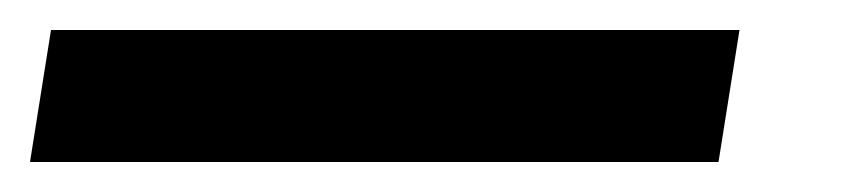

<svg xmlns="http://www.w3.org/2000/svg" viewBox="-52 -20 572 128"><path d="M-32 88 -18 0H441L427 88Z"/></svg>

Font: Nunito Sans 12pt ExtraLight 12pt ExtraBold
Style: Italic
Weight: 800
Italic angle: -9°
Version: Version 3.101;gftools[0.9.27]